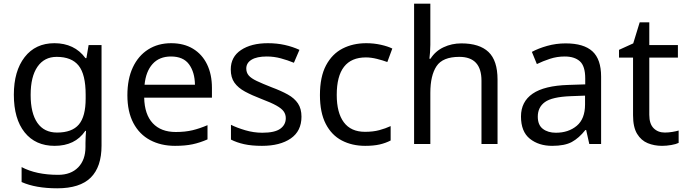

<svg xmlns="http://www.w3.org/2000/svg" viewBox="-20 -780 3718 1040"><path d="M275 -546Q328 -546 370.5 -526Q413 -506 443 -465H448L460 -536H530V9Q530 124 471.5 182Q413 240 290 240Q232 240 183.5 231.5Q135 223 97 206V125Q176 167 295 167Q364 167 403.5 126.5Q443 86 443 16V-5Q443 -17 444 -39.5Q445 -62 446 -71H442Q414 -30 372.5 -10Q331 10 276 10Q172 10 113.5 -63Q55 -136 55 -267Q55 -395 113.5 -470.5Q172 -546 275 -546ZM287 -472Q220 -472 183 -418.5Q146 -365 146 -266Q146 -167 182.5 -114.5Q219 -62 289 -62Q370 -62 407 -105.5Q444 -149 444 -246V-267Q444 -377 406 -424.5Q368 -472 287 -472Z M907 -546Q976 -546 1025.5 -516Q1075 -486 1101.5 -431.5Q1128 -377 1128 -304V-251H761Q763 -160 807.5 -112.5Q852 -65 932 -65Q983 -65 1022.5 -74.5Q1062 -84 1104 -102V-25Q1063 -7 1023 1.5Q983 10 928 10Q852 10 793.5 -21Q735 -52 702.5 -113.5Q670 -175 670 -264Q670 -352 699.5 -415Q729 -478 782.5 -512Q836 -546 907 -546ZM906 -474Q843 -474 806.5 -433.5Q770 -393 763 -321H1036Q1035 -389 1004 -431.5Q973 -474 906 -474Z M1613 -148Q1613 -70 1555 -30Q1497 10 1399 10Q1343 10 1302.5 1Q1262 -8 1231 -24V-104Q1263 -88 1308.5 -74.5Q1354 -61 1401 -61Q1468 -61 1498 -82.5Q1528 -104 1528 -140Q1528 -160 1517 -176Q1506 -192 1477.5 -208Q1449 -224 1396 -244Q1344 -264 1307 -284Q1270 -304 1250 -332Q1230 -360 1230 -404Q1230 -472 1285.5 -509Q1341 -546 1431 -546Q1480 -546 1522.5 -536.5Q1565 -527 1602 -510L1572 -440Q1538 -454 1501 -464Q1464 -474 1425 -474Q1371 -474 1342.5 -456.5Q1314 -439 1314 -409Q1314 -387 1327 -371.5Q1340 -356 1370.5 -341.5Q1401 -327 1452 -307Q1503 -288 1539 -268Q1575 -248 1594 -219.5Q1613 -191 1613 -148Z M1958 10Q1887 10 1831.5 -19Q1776 -48 1744.5 -109Q1713 -170 1713 -265Q1713 -364 1746 -426Q1779 -488 1835.5 -517Q1892 -546 1964 -546Q2005 -546 2043 -537.5Q2081 -529 2105 -517L2078 -444Q2054 -453 2022 -461Q1990 -469 1962 -469Q1804 -469 1804 -266Q1804 -169 1842.5 -117.5Q1881 -66 1957 -66Q2001 -66 2034.5 -75Q2068 -84 2096 -97V-19Q2069 -5 2036.5 2.5Q2004 10 1958 10Z M2311 -537Q2311 -518 2309.5 -498Q2308 -478 2306 -462H2312Q2338 -503 2382.5 -524Q2427 -545 2479 -545Q2577 -545 2626 -498.5Q2675 -452 2675 -349V0H2588V-343Q2588 -472 2468 -472Q2378 -472 2344.5 -421.5Q2311 -371 2311 -277V0H2223V-760H2311Z M3044 -545Q3142 -545 3189 -502Q3236 -459 3236 -365V0H3172L3155 -76H3151Q3116 -32 3077.5 -11Q3039 10 2971 10Q2898 10 2850 -28.5Q2802 -67 2802 -149Q2802 -229 2865 -272.5Q2928 -316 3059 -320L3150 -323V-355Q3150 -422 3121 -448Q3092 -474 3039 -474Q2997 -474 2959 -461.5Q2921 -449 2888 -433L2861 -499Q2896 -518 2944 -531.5Q2992 -545 3044 -545ZM3070 -259Q2970 -255 2931.5 -227Q2893 -199 2893 -148Q2893 -103 2920.5 -82Q2948 -61 2991 -61Q3059 -61 3104 -98.5Q3149 -136 3149 -214V-262Z M3581 -62Q3601 -62 3622 -65.5Q3643 -69 3656 -73V-6Q3642 1 3616 5.5Q3590 10 3566 10Q3524 10 3488.5 -4.5Q3453 -19 3431 -55Q3409 -91 3409 -156V-468H3333V-510L3410 -545L3445 -659H3497V-536H3652V-468H3497V-158Q3497 -109 3520.5 -85.5Q3544 -62 3581 -62Z"/></svg>

Font: Noto Sans Sora Sompeng
Style: Regular
Weight: 400
Designer: Monotype Design Team. David Williams.
Foundry: Monotype Imaging Inc.
Version: Version 2.101